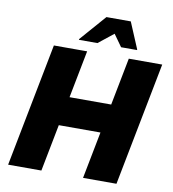

<svg xmlns="http://www.w3.org/2000/svg" viewBox="-98 -1018 992 1103"><g transform="rotate(10 398.0 -466.5)"><path d="M601 -720H796L656 0H461ZM218 0H24L164 -720H358ZM577 -274H203L236 -443H610ZM300 -777V-781L433 -933H575L639 -781V-777H546L496 -847L408 -777Z"/></g></svg>

Font: Kufam ExtraBold
Style: Italic
Weight: 800
Italic angle: -11°
Designer: Artur Schmal
Foundry: Original Type
Version: Version 1.301; ttfautohint (v1.8.3)